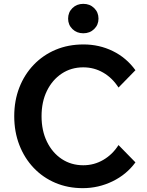

<svg xmlns="http://www.w3.org/2000/svg" viewBox="-20 -962 765 998"><path d="M596 -208 684 -118Q638 -55 565 -19.5Q492 16 410 16Q333 16 268 -11.5Q203 -39 155 -89.5Q107 -140 80.5 -208.5Q54 -277 54 -358Q54 -439 80.5 -507Q107 -575 155.5 -625.5Q204 -676 269.5 -703.5Q335 -731 414 -731Q496 -731 566.5 -696.5Q637 -662 684 -597L596 -507Q564 -557 516.5 -584.5Q469 -612 413 -612Q350 -612 301 -579.5Q252 -547 224 -490Q196 -433 196 -358Q196 -283 224 -225.5Q252 -168 301 -135.5Q350 -103 413 -103Q469 -103 517 -131Q565 -159 596 -208ZM413 -789Q379 -789 356.5 -811Q334 -833 334 -865Q334 -898 356.5 -920Q379 -942 413 -942Q447 -942 469.5 -920Q492 -898 492 -865Q492 -833 469.5 -811Q447 -789 413 -789Z"/></svg>

Font: Wix Madefor Text
Style: Bold
Weight: 700
Designer: Dalton Maag Ltd
Foundry: Dalton Maag Ltd
Version: Version 3.100